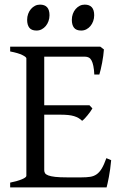

<svg xmlns="http://www.w3.org/2000/svg" viewBox="-20 -819 536 839"><path d="M465.8 -119.1Q461.9 -77.1 455.8 -45.7Q449.7 -14.2 445.8 0H24.4V-21Q57.6 -27.8 76.4 -35.9Q95.2 -43.9 95.2 -50.8V-564Q95.2 -569.8 77.4 -578.6Q59.6 -587.4 24.4 -594.2V-615.2H418L434.1 -603Q433.1 -590.3 431.2 -575.2Q429.2 -560.1 426.3 -544.9Q423.3 -529.8 420.2 -516.1Q417 -502.4 414.1 -493.2H392.1Q391.1 -515.6 387.9 -530.8Q384.8 -545.9 379.9 -554.9Q375 -564 367.9 -567.6Q360.8 -571.3 352.1 -571.3H173.3V-358.9H371.1L383.8 -345.2Q379.9 -338.4 374.3 -330.6Q368.7 -322.8 362.5 -315.2Q356.4 -307.6 350.3 -301.3Q344.2 -294.9 338.9 -291Q331.5 -298.3 323 -303.2Q314.5 -308.1 303.5 -311.5Q292.5 -314.9 277.6 -316.4Q262.7 -317.9 242.2 -317.9H173.3V-75.2Q173.3 -67.9 176.8 -62.3Q180.2 -56.6 190.9 -52.5Q201.7 -48.3 221.2 -46.1Q240.7 -43.9 272.9 -43.9H335.9Q358.4 -43.9 374.3 -46.4Q390.1 -48.8 402.3 -57.4Q414.6 -65.9 424.6 -82.5Q434.6 -99.1 444.8 -127.9ZM391.6 -752.4Q391.6 -738.8 387.2 -726.6Q382.8 -714.4 375.2 -705.3Q367.7 -696.3 357.4 -690.9Q347.2 -685.5 335 -685.5Q313 -685.5 303.5 -697.8Q293.9 -710 293.9 -732.4Q293.9 -746.1 298.3 -758.3Q302.7 -770.5 310.5 -779.5Q318.4 -788.6 328.4 -793.7Q338.4 -798.8 350.1 -798.8Q391.6 -798.8 391.6 -752.4ZM196.3 -752.4Q196.3 -738.8 191.9 -726.6Q187.5 -714.4 179.9 -705.3Q172.4 -696.3 162.1 -690.9Q151.9 -685.5 139.6 -685.5Q117.7 -685.5 108.2 -697.8Q98.6 -710 98.6 -732.4Q98.6 -746.1 103 -758.3Q107.4 -770.5 115.2 -779.5Q123 -788.6 133.1 -793.7Q143.1 -798.8 154.8 -798.8Q196.3 -798.8 196.3 -752.4Z"/></svg>

Font: Gentium Plus Phon
Style: Regular
Weight: 400
Designer: J. Victor Gaultney, Annie Olsen, Iska Routamaa, Becca Hirsbrunner
Foundry: SIL International
Version: Version 5.000